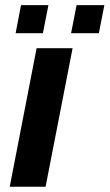

<svg xmlns="http://www.w3.org/2000/svg" viewBox="-20 -712 418 732"><path d="M256.8 -528.3 153.8 0H17.1L119.6 -528.3ZM377.9 -692.4 356.9 -585.4H251L272 -692.4ZM164.6 -692.4 143.6 -585.4H39.6L60.1 -692.4Z"/></svg>

Font: Arimo
Style: Bold Italic
Weight: 700
Italic angle: -12°
Designer: Steve Matteson
Foundry: Monotype Imaging Inc.
Version: Version 1.33